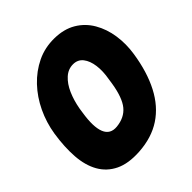

<svg xmlns="http://www.w3.org/2000/svg" viewBox="-201 -820 974 974"><g transform="rotate(-45 285.5 -333.0)"><path d="M572 -347Q555 -235 513 -154Q471 -73 403.5 -28.5Q336 16 241 22Q160 27 107.5 1.5Q55 -24 27 -73.5Q-1 -123 -6 -192.5Q-11 -262 2 -347Q13 -416 42.5 -478Q72 -540 117 -587.5Q162 -635 219 -662.5Q276 -690 344 -689Q411 -688 459 -659.5Q507 -631 535.5 -582Q564 -533 573 -472Q582 -411 572 -347ZM178 -320Q164 -231 182 -187Q200 -143 251 -148Q310 -154 342 -193Q374 -232 388 -320L392 -347Q401 -397 395.5 -438Q390 -479 370.5 -504Q351 -529 317 -529Q282 -529 254.5 -504Q227 -479 209 -438Q191 -397 182 -347Z"/></g></svg>

Font: Winky Sans ExtraBold
Style: Italic
Weight: 800
Italic angle: -8.97852°
Designer: Simon Atzbach
Foundry: typofactur
Version: Version 1.205